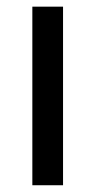

<svg xmlns="http://www.w3.org/2000/svg" viewBox="-20 -548 287 568"><path d="M166.5 0H75.7V-528.3H166.5Z"/></svg>

Font: RobotoDraft
Style: Regular
Weight: 400
Version: Version 2.001101; 2014